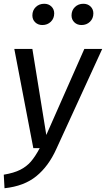

<svg xmlns="http://www.w3.org/2000/svg" viewBox="-29 -787 563 1020"><path d="M270 5Q229 96 164 149Q99 202 -5 213L-9 141Q45 132 78.5 115Q112 98 135 71.5Q158 45 182 0H148L47 -527H143L217 -70L419 -527H514ZM143 -705Q143 -732 161 -749.5Q179 -767 206 -767Q229 -767 244 -752.5Q259 -738 259 -716Q259 -689 241 -671.5Q223 -654 196 -654Q173 -654 158 -668.5Q143 -683 143 -705ZM351 -705Q351 -732 369 -749.5Q387 -767 414 -767Q437 -767 452 -752.5Q467 -738 467 -716Q467 -689 449 -671.5Q431 -654 404 -654Q381 -654 366 -668.5Q351 -683 351 -705Z"/></svg>

Font: FiraGO
Style: Italic
Weight: 400
Italic angle: -8°
Designer: bBox Type GmbH
Foundry: bBox Type GmbH
Version: Version 1.001